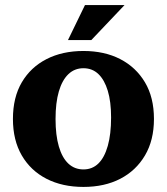

<svg xmlns="http://www.w3.org/2000/svg" viewBox="-20 -725 657 757"><path d="M309 12Q226 12 163.5 -20Q101 -52 66 -112Q31 -172 31 -256Q31 -341 66 -400.5Q101 -460 163.5 -492Q226 -524 309 -524Q392 -524 454 -492Q516 -460 551.5 -400.5Q587 -341 587 -256Q587 -172 551.5 -112Q516 -52 454 -20Q392 12 309 12ZM309 -57Q344 -57 368 -80.5Q392 -104 405 -150Q418 -196 418 -262Q418 -324 405 -367Q392 -410 368 -433Q344 -456 309 -456Q274 -456 249.5 -432.5Q225 -409 212 -364.5Q199 -320 199 -256Q199 -192 212 -147.5Q225 -103 249.5 -80Q274 -57 309 -57ZM248 -567 315 -705H471L340 -567Z"/></svg>

Font: Montagu Slab 144pt SemiBold
Style: Regular
Weight: 600
Version: Version 1.000